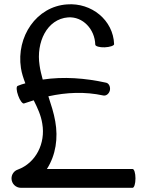

<svg xmlns="http://www.w3.org/2000/svg" viewBox="-20 -852 707 917"><path d="M95 -358C110 -363 126 -368 141 -373C159 -337 176 -301 182 -261C198 -168 152 -74 65 -42C47 -36 35 -19 35 0C35 25 55 45 80 45H613C621 45 627 25 627 0C627 -25 621 -45 613 -45H204C247 -112 258 -193 244 -272C237 -313 224 -352 211 -392C297 -411 386 -415 473 -396C487 -393 501 -404 505 -421C508 -438 500 -454 487 -457C387 -479 284 -487 184 -472C178 -495 172 -517 169 -540C152 -650 204 -761 305 -769C376 -774 433 -712 435 -639C435 -631 456 -625 480 -626C505 -627 525 -634 525 -641C521 -756 417 -840 300 -831C154 -821 57 -677 80 -527C84 -501 92 -478 101 -454C89 -451 77 -447 65 -442C57 -440 58 -419 67 -395C75 -372 88 -355 95 -358Z"/></svg>

Font: Nupuram
Style: Regular
Weight: 400
Designer: Santhosh Thottingal (santhosh.thottingal@gmail.com)
Foundry: SMC
Version: Version 1.000